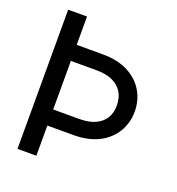

<svg xmlns="http://www.w3.org/2000/svg" viewBox="-132 -835 871 943"><g transform="rotate(20 303.5 -364.0)"><path d="M64 -727.5H162.6V0H64ZM110.4 -579.6H298.3Q377 -579.6 431.4 -551.3Q485.8 -522.9 514.2 -475.1Q542.5 -427.2 542.5 -368.7Q542.5 -310.1 514.2 -262.2Q485.8 -214.4 431.4 -186Q377 -157.7 298.3 -157.7H110.4V-241.7H298.3Q347.7 -241.7 381.3 -256.8Q415 -272 432.4 -299.8Q449.7 -327.6 449.7 -366.7Q449.7 -406.2 432.4 -435.1Q415 -463.9 381.3 -479.7Q347.7 -495.6 298.3 -495.6H110.4Z"/></g></svg>

Font: Inter Cardless Display
Style: Regular
Weight: 400
Designer: Rasmus Andersson
Foundry: rsms
Version: Version 4.001;git-9221beed3